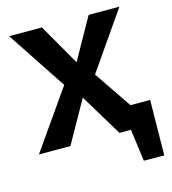

<svg xmlns="http://www.w3.org/2000/svg" viewBox="-121 -757 929 1036"><g transform="rotate(-15 343.0 -239.0)"><path d="M554 179 513 -129H672L668 180ZM525 -129H623V0H525ZM16 0 245 -327 26 -658H209L341 -428L470 -658H642L420 -338L650 0H466L324 -235L192 0Z"/></g></svg>

Font: Ysabeau ExtraBold
Style: Regular
Weight: 800
Designer: Christian Thalmann (Catharsis Fonts)
Version: Version 2.002